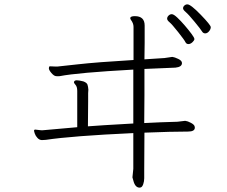

<svg xmlns="http://www.w3.org/2000/svg" viewBox="-20 -799 1040 880"><path d="M839 -779Q854 -779 900 -731.5Q946 -684 946 -674.5Q946 -665 938 -655.5Q930 -646 920.5 -646Q911 -646 905.5 -655.5Q900 -665 872 -699Q844 -733 831.5 -743.5Q819 -754 819 -761Q819 -768 825 -773.5Q831 -779 839 -779ZM827 -682Q845 -661 858 -643.5Q871 -626 871 -620Q871 -614 862 -605.5Q853 -597 843.5 -597Q834 -597 829.5 -606.5Q825 -616 796.5 -652Q768 -688 757 -697Q746 -706 746 -713.5Q746 -721 752.5 -727.5Q759 -734 767.5 -734Q776 -734 792.5 -718.5Q809 -703 827 -682ZM598 -725Q643 -725 643 -682V-603Q643 -575 642 -527L734 -533L768 -538H771Q780 -537 797 -529Q814 -521 814 -510Q814 -492 784 -489L642 -483V-362Q642 -297 641 -235Q715 -239 793 -241L827 -245H830Q840 -244 855 -236Q870 -228 872 -220L873 -214Q873 -196 842 -196Q767 -196 642 -191L641 -15V18Q641 32 636.5 45Q632 58 625 60L620 61Q599 61 591 28Q588 17 587 14L591 -25V-189Q309 -176 190 -158Q183 -157 172 -157Q161 -157 152 -166.5Q143 -176 139.5 -186.5Q136 -197 136 -200.5Q136 -204 140 -205H142L168 -202H176L334 -216V-382Q334 -401 326.5 -409.5Q319 -418 319 -422V-423Q321 -431 331.5 -431Q342 -431 362 -426Q378 -420 381 -411Q384 -402 385 -388L384 -372V-334L383 -220Q431 -224 591 -233V-480Q336 -466 254 -450Q246 -449 236.5 -450Q227 -451 215.5 -464.5Q204 -478 204 -486Q204 -494 208 -495H211L235 -494Q239 -494 243 -494Q247 -494 335 -504Q423 -514 592 -524V-676Q592 -692 580 -708Q577 -712 577 -716V-717Q579 -725 598 -725Z"/></svg>

Font: LXGW WenKai Lite Light
Style: Regular
Weight: 300
Designer: LXGW / Fontworks Inc.
Foundry: LXGW / Fontworks Inc.
Version: Version 1.511; March 25, 2025